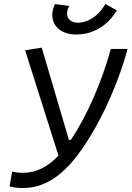

<svg xmlns="http://www.w3.org/2000/svg" viewBox="-20 -940 665 970"><path d="M97.2 9.8C200.7 9.8 289.6 -47.9 370.6 -154.8C474.1 -290 573.2 -502 624.5 -692.9H539.6C498 -536.6 421.9 -357.4 337.9 -233.4H328.1L190.9 -699.2L106.9 -686L275.4 -153.8C221.2 -96.7 162.6 -66.9 96.2 -66.9C69.8 -66.9 55.2 -69.8 41.5 -73.2L28.3 1.5C50.3 8.3 72.3 9.8 97.2 9.8ZM365.7 -765.6C432.1 -765.6 510.3 -794.4 564 -877.9L570.3 -887.7L512.2 -919.9L507.3 -911.6C473.6 -855 419.4 -825.2 374.5 -825.2C341.3 -825.2 320.3 -842.8 318.8 -869.1C317.9 -881.8 322.8 -898.4 330.6 -910.2L257.8 -919.4C247.6 -899.9 243.2 -878.4 244.1 -859.4C246.6 -803.7 293.5 -765.6 365.7 -765.6Z"/></svg>

Font: Cascadia Code SemiLight
Style: Italic
Weight: 350
Italic angle: -10°
Monospace: yes
Designer: Aaron Bell
Foundry: Saja Typeworks
Version: Version 2404.023